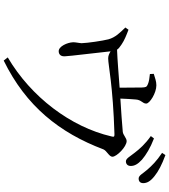

<svg xmlns="http://www.w3.org/2000/svg" viewBox="42 -891 916 1040"><g transform="rotate(90 500.0 -371.0)"><path d="M807 -643C828 -617 838 -595 854 -595C869 -595 879 -605 879 -621C879 -641 870 -659 845 -682C819 -704 782 -727 730 -747L717 -730C761 -699 787 -669 807 -643ZM899 -711C921 -686 930 -664 947 -664C962 -664 972 -672 972 -689C972 -709 962 -728 934 -750C908 -771 872 -790 820 -809L808 -791C854 -760 877 -736 899 -711ZM381 -725C401 -723 423 -720 436 -714C452 -708 453 -702 454 -681L455 -561C387 -556 305 -549 249 -547C244 -555 235 -562 220 -572C198 -587 170 -598 141 -609L129 -592C156 -564 183 -538 193 -500C201 -469 213 -388 214 -355C213 -338 208 -320 209 -308C210 -279 231 -229 259 -231C275 -232 286 -242 285 -264C285 -283 262 -469 258 -512C273 -503 283 -499 297 -499C332 -499 442 -525 707 -533C720 -533 723 -531 719 -517C668 -296 505 -81 291 45L308 67C555 -54 699 -235 789 -473C797 -492 829 -504 829 -522C829 -545 775 -599 744 -599C728 -599 712 -580 694 -578C653 -574 578 -569 514 -565C515 -593 517 -628 519 -649C521 -679 541 -685 541 -705C541 -724 484 -760 442 -760C421 -760 403 -753 380 -746Z"/></g></svg>

Font: Harano Aji Mincho CN
Style: Regular
Weight: 400
Foundry: Masamichi Hosoda
Version: HaranoAjiMinchoCN-Regular version 20230610;ttx 4.39.4